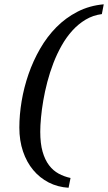

<svg xmlns="http://www.w3.org/2000/svg" viewBox="-20 -738 507 901"><path d="M458 -671.9Q416.5 -666.5 382.1 -646Q347.7 -625.5 319.6 -594.5Q291.5 -563.5 269.3 -524.2Q247.1 -484.9 230.5 -441.7Q213.9 -398.4 202.1 -353.5Q190.4 -308.6 183.1 -266.1Q175.8 -223.6 172.4 -186Q168.9 -148.4 168.9 -120.1Q168.9 -64.5 179.9 -26.1Q190.9 12.2 210.2 37.6Q229.5 63 255.4 76.9Q281.2 90.8 311 97.2L301.8 143.1Q251 140.1 208.7 118.4Q166.5 96.7 135.7 59.8Q105 22.9 87.9 -27.6Q70.8 -78.1 70.8 -139.2Q70.8 -198.7 81.5 -263.2Q92.3 -327.6 113.8 -389.9Q135.3 -452.1 168 -509Q200.7 -565.9 244.6 -610.4Q288.6 -654.8 344.2 -683.3Q399.9 -711.9 466.8 -717.8Z"/></svg>

Font: Charis SIL CyrE
Style: Italic
Weight: 400
Italic angle: -11°
Foundry: SIL International
Version: Version 5.000